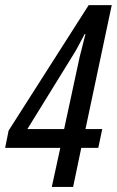

<svg xmlns="http://www.w3.org/2000/svg" viewBox="-37 -740 462 760"><path d="M168 0 201.7 -154.8H-16.6L-2.9 -223.1L314 -719.7H405.3L301.3 -229H367.7L352.1 -154.8H284.7L252.4 0ZM71.3 -229H216.8L278.3 -514.6Q282.2 -528.8 285.9 -544.2Q289.6 -559.6 293.7 -575.4Q297.9 -591.3 301.3 -605.5H298.3Q281.2 -573.2 271 -554.2Q260.7 -535.2 249.5 -517.6Z"/></svg>

Font: Open Sans Condensed Medium
Style: Italic
Weight: 500
Width: 3
Italic angle: -12°
Designer: Monotype Design Team
Foundry: Monotype Imaging Inc.
Version: Version 3.000